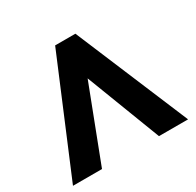

<svg xmlns="http://www.w3.org/2000/svg" viewBox="-174 -1020 1238 1214"><g transform="rotate(-30 445.0 -412.5)"><path d="M24.9 0 371.1 -825.2H519L865.2 0H652.8L444.8 -542L236.8 0Z"/></g></svg>

Font: Hussar Preview
Style: Bold
Weight: 700
Foundry: Cannot Into Space Fonts, PlusOne Fonts
Version: Version 2.29RC2 "Millennial"